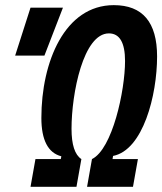

<svg xmlns="http://www.w3.org/2000/svg" viewBox="-20 -723 628 743"><path d="M98.1 0H275.9L294.9 -107.4C269.5 -124 256.8 -163.1 256.8 -224.6C256.8 -361.3 302.2 -593.8 401.4 -593.8C442.9 -593.8 463.9 -558.1 463.9 -486.8C463.9 -372.1 415 -146 335.9 -107.4L316.9 0H494.6L513.7 -107.4H415.5L417.5 -119.6C533.7 -142.1 587.9 -354.5 587.9 -504.4C587.9 -637.2 531.7 -703.1 420.4 -703.1C230.5 -703.1 140.1 -483.4 140.1 -266.6C140.1 -181.2 166 -131.3 217.3 -118.2L215.3 -107.4H117.2ZM38.6 -507.8H151.9L223.6 -693.4H98.1Z"/></svg>

Font: Cascadia Mono SemiBold
Style: Italic
Weight: 600
Italic angle: -10°
Monospace: yes
Designer: Aaron Bell
Foundry: Saja Typeworks
Version: Version 2404.023